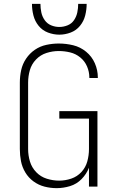

<svg xmlns="http://www.w3.org/2000/svg" viewBox="-20 -969 616 997"><path d="M274 8Q309 8 343.5 -2.5Q378 -13 403.5 -39Q429 -65 442 -98V0H486V-392H288V-353H442V-195Q442 -163 433.5 -131.5Q425 -100 403 -76Q381 -52 350 -41.5Q319 -31 287 -31Q255 -31 223 -41Q191 -51 168 -75Q145 -99 135.5 -130.5Q126 -162 126 -195V-540Q126 -573 135 -604.5Q144 -636 167 -660Q190 -684 221.5 -694Q253 -704 285 -704Q315 -704 344 -697Q373 -690 396.5 -671Q420 -652 432 -624Q444 -596 444 -566V-564H488V-567Q488 -605 472.5 -640.5Q457 -676 427 -700.5Q397 -725 360 -734Q323 -743 285 -743Q253 -743 220.5 -736Q188 -729 161 -710.5Q134 -692 115.5 -664.5Q97 -637 90 -605Q83 -573 83 -540V-195Q83 -163 89 -132Q95 -101 111.5 -73.5Q128 -46 154 -27Q180 -8 211 0Q242 8 274 8ZM288 -789Q318 -789 347 -800Q376 -811 395.5 -835Q415 -859 422.5 -889Q430 -919 430 -949H386Q386 -927 381.5 -905Q377 -883 364.5 -864.5Q352 -846 331 -837.5Q310 -829 288 -829Q266 -829 245.5 -837.5Q225 -846 212 -864.5Q199 -883 194.5 -905Q190 -927 190 -949H146Q146 -919 153.5 -889Q161 -859 180.5 -835Q200 -811 229 -800Q258 -789 288 -789Z"/></svg>

Font: Iosevka Sparkle Extralight
Style: Regular
Weight: 200
Designer: Belleve Invis
Foundry: Belleve Invis
Version: Version 4.5.0; ttfautohint (v1.8.3)